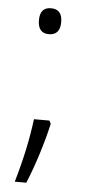

<svg xmlns="http://www.w3.org/2000/svg" viewBox="-50 -569 330 730"><g transform="rotate(5 114.5 -204.5)"><path d="M73 -490Q73 -539 115 -539Q158 -539 158 -490Q158 -440 115 -440Q73 -440 73 -490ZM152 -101Q140 -47 120.5 15Q101 77 79 130H35Q55 61 67.5 2Q80 -57 87 -113H146Z"/></g></svg>

Font: Noto Sans Thai Looped SemiCondensed Light
Style: Regular
Weight: 300
Width: 4
Designer: Sasikarn Vongin, Ben Mitchell
Foundry: The Fontpad Ltd
Version: Version 1.001; ttfautohint (v1.8.4.7-5d5b)